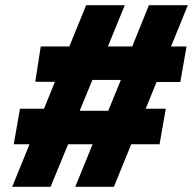

<svg xmlns="http://www.w3.org/2000/svg" viewBox="-20 -720 744 740"><path d="M116 -405 261 -404 291 -412H493L524 -404H675L699 -541H137ZM33 -164H595L619 -301H492L459 -293H228L193 -301H57ZM554 -700 469 -490 463 -454 380 -251 361 -223 270 0H419L704 -700ZM312 -700 27 0H175L268 -226L271 -254L353 -453L375 -490L461 -700Z"/></svg>

Font: Jost ExtraBold
Style: Italic
Weight: 800
Italic angle: -5°
Version: Version 3.710